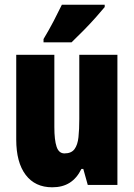

<svg xmlns="http://www.w3.org/2000/svg" viewBox="-20 -786 569 816"><path d="M479 -553V0H353L334 -68H326Q307 -29 276.5 -9.5Q246 10 202 10Q129 10 89 -43Q49 -96 49 -193V-553H211V-246Q211 -191 220.5 -162.5Q230 -134 254 -134Q283 -134 296.5 -152Q310 -170 313.5 -203Q317 -236 317 -280V-553ZM425 -756Q411 -739 387.5 -712.5Q364 -686 336.5 -658Q309 -630 284 -606H165V-620Q189 -660 208 -696.5Q227 -733 243 -766H425Z"/></svg>

Font: Noto Sans Sinhala ExtraCondensed Black
Style: Regular
Weight: 900
Width: 2
Designer: Jelle Bosma - Monotype Design Team
Foundry: Monotype Imaging Inc.
Version: Version 2.006; ttfautohint (v1.8.4.7-5d5b)